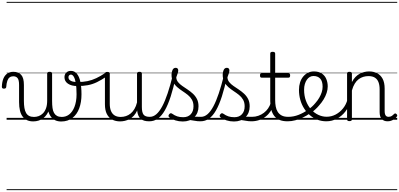

<svg xmlns="http://www.w3.org/2000/svg" viewBox="-71 -1287 4290 2064"><path d="M286 18Q248 18 220 5Q192 -8 172.5 -33.5Q153 -59 143.5 -98.5Q134 -138 134 -190V-374Q134 -427 118 -447Q102 -467 71 -467Q49 -467 33 -455.5Q17 -444 8 -418.5Q-1 -393 -4 -352Q-5 -343 -11 -338.5Q-17 -334 -29 -334Q-39 -334 -45 -338.5Q-51 -343 -51 -355Q-49 -408 -34 -443.5Q-19 -479 8.5 -497Q36 -515 72 -515Q100 -515 121 -507Q142 -499 157 -482Q172 -465 179 -438Q186 -411 186 -373V-202Q186 -159 191.5 -126.5Q197 -94 209.5 -72.5Q222 -51 243 -40.5Q264 -30 295 -30Q320 -30 345 -39Q370 -48 390.5 -68.5Q411 -89 423.5 -122.5Q436 -156 436 -205L459 -117Q450 -84 433 -58.5Q416 -33 393.5 -16Q371 1 343.5 9.5Q316 18 286 18ZM587 19Q550 19 522 5.5Q494 -8 475 -34Q456 -60 446 -100Q436 -140 436 -192V-496Q436 -506 442.5 -510.5Q449 -515 463 -515Q476 -515 482.5 -510.5Q489 -506 489 -496V-202Q489 -159 493.5 -126.5Q498 -94 510 -73Q522 -52 542 -41Q562 -30 593 -30Q615 -30 635 -36.5Q655 -43 672.5 -56.5Q690 -70 704.5 -90.5Q719 -111 729.5 -138Q740 -165 746 -199Q752 -233 752 -273Q752 -349 743.5 -395.5Q735 -442 721.5 -463.5Q708 -485 692 -485Q680 -485 675 -495Q670 -505 674.5 -515Q679 -525 692 -525Q729 -525 754.5 -495.5Q780 -466 792.5 -410Q805 -354 805 -273Q805 -231 799 -193.5Q793 -156 781 -123.5Q769 -91 751 -65Q733 -39 708.5 -20Q684 -1 653.5 9Q623 19 587 19ZM0 747H888V757H0ZM0 -20H888V0H0ZM0 -505H888V-500H0ZM0 -1267H888V-1257H0Z M760 -362Q697 -362 659.5 -387.5Q622 -413 622 -457Q622 -487 641 -506Q660 -525 691 -525Q704 -525 708.5 -515Q713 -505 709 -495Q705 -485 691 -485Q680 -485 672.5 -477.5Q665 -470 665 -457Q665 -439 677.5 -427Q690 -415 712 -410Q734 -405 762 -405Q822 -405 870 -415Q918 -425 963.5 -446.5Q1009 -468 1060 -502Q1068 -509 1075 -506Q1082 -503 1086 -496Q1090 -489 1088 -480.5Q1086 -472 1077 -466Q1019 -427 971.5 -404Q924 -381 874 -371.5Q824 -362 760 -362ZM888 747H926V757H888ZM888 -20H926V0H888ZM888 -505H926V-500H888ZM888 -1267H926V-1257H888Z M1220 18Q1172 18 1135 -1.5Q1098 -21 1077.5 -61.5Q1057 -102 1057 -166V-496Q1057 -505 1063 -509.5Q1069 -514 1082 -514Q1096 -514 1102.5 -509.5Q1109 -505 1109 -496V-171Q1109 -127 1121.5 -95.5Q1134 -64 1160 -47Q1186 -30 1227 -30Q1256 -30 1283 -39Q1310 -48 1333 -66.5Q1356 -85 1374 -115Q1392 -145 1402 -186V-496Q1402 -506 1408.5 -510.5Q1415 -515 1429 -515Q1442 -515 1448 -510.5Q1454 -506 1454 -496V-137Q1454 -78 1472.5 -54.5Q1491 -31 1538 -31Q1548 -31 1552.5 -23.5Q1557 -16 1556.5 -7Q1556 2 1550 9.5Q1544 17 1532 17Q1502 17 1480 10.5Q1458 4 1442.5 -9Q1427 -22 1418 -41.5Q1409 -61 1405 -87L1404 -100Q1389 -66 1367.5 -43Q1346 -20 1321.5 -7Q1297 6 1271 12Q1245 18 1220 18ZM925 747H1596V757H925ZM925 -20H1596V0H925ZM925 -505H1596V-500H925ZM925 -1267H1596V-1257H925Z M1534 17Q1521 17 1515.5 9.5Q1510 2 1511.5 -7Q1513 -16 1520.5 -23.5Q1528 -31 1540 -31Q1577 -31 1610 -59.5Q1643 -88 1673 -144Q1703 -200 1731 -283.5Q1759 -367 1786 -476Q1789 -487 1798 -488Q1807 -489 1815 -483.5Q1823 -478 1820 -467Q1794 -343 1764.5 -251.5Q1735 -160 1701 -100.5Q1667 -41 1626 -12Q1585 17 1534 17ZM1596 747V757ZM1596 -20V0ZM1596 -505V-500ZM1596 -1267V-1257Z M2083 17Q2050 17 2023.5 11.5Q1997 6 1972 3.5Q1947 1 1918 12L1939 -11Q1976 -25 2001.5 -29Q2027 -33 2047.5 -32Q2068 -31 2089 -31Q2098 -31 2102 -23.5Q2106 -16 2104.5 -7Q2103 2 2097.5 9.5Q2092 17 2083 17ZM1894 19Q1852 19 1814 7Q1776 -5 1747 -27Q1741 -33 1740.5 -41.5Q1740 -50 1748 -59Q1755 -68 1762.5 -69.5Q1770 -71 1779 -65Q1807 -45 1834.5 -36Q1862 -27 1899 -27Q1950 -27 1979.5 -58.5Q2009 -90 2009 -144Q2009 -186 1992 -215.5Q1975 -245 1948 -266.5Q1921 -288 1891 -307.5Q1861 -327 1834 -350.5Q1807 -374 1790 -406Q1773 -438 1773 -485Q1773 -511 1783.5 -534.5Q1794 -558 1818 -558Q1831 -558 1838 -550.5Q1845 -543 1845 -530Q1845 -519 1839.5 -499.5Q1834 -480 1824 -456Q1825 -427 1843 -404.5Q1861 -382 1888 -363.5Q1915 -345 1945 -325Q1975 -305 2002 -280.5Q2029 -256 2046 -223Q2063 -190 2063 -144Q2063 -71 2017 -26Q1971 19 1894 19ZM1596 747H2146V757H1596ZM1596 -20H2146V0H1596ZM1596 -505H2146V-500H1596ZM1596 -1267H2146V-1257H1596Z M2084 17Q2071 17 2065.5 9.5Q2060 2 2061.5 -7Q2063 -16 2070.5 -23.5Q2078 -31 2090 -31Q2127 -31 2160 -59.5Q2193 -88 2223 -144Q2253 -200 2281 -283.5Q2309 -367 2336 -476Q2339 -487 2348 -488Q2357 -489 2365 -483.5Q2373 -478 2370 -467Q2344 -343 2314.5 -251.5Q2285 -160 2251 -100.5Q2217 -41 2176 -12Q2135 17 2084 17ZM2146 747V757ZM2146 -20V0ZM2146 -505V-500ZM2146 -1267V-1257Z M2633 17Q2600 17 2573.5 11.5Q2547 6 2522 3.5Q2497 1 2468 12L2489 -11Q2526 -25 2551.5 -29Q2577 -33 2597.5 -32Q2618 -31 2639 -31Q2648 -31 2652 -23.5Q2656 -16 2654.5 -7Q2653 2 2647.5 9.5Q2642 17 2633 17ZM2444 19Q2402 19 2364 7Q2326 -5 2297 -27Q2291 -33 2290.5 -41.5Q2290 -50 2298 -59Q2305 -68 2312.5 -69.5Q2320 -71 2329 -65Q2357 -45 2384.5 -36Q2412 -27 2449 -27Q2500 -27 2529.5 -58.5Q2559 -90 2559 -144Q2559 -186 2542 -215.5Q2525 -245 2498 -266.5Q2471 -288 2441 -307.5Q2411 -327 2384 -350.5Q2357 -374 2340 -406Q2323 -438 2323 -485Q2323 -511 2333.5 -534.5Q2344 -558 2368 -558Q2381 -558 2388 -550.5Q2395 -543 2395 -530Q2395 -519 2389.5 -499.5Q2384 -480 2374 -456Q2375 -427 2393 -404.5Q2411 -382 2438 -363.5Q2465 -345 2495 -325Q2525 -305 2552 -280.5Q2579 -256 2596 -223Q2613 -190 2613 -144Q2613 -71 2567 -26Q2521 19 2444 19ZM2146 747H2696V757H2146ZM2146 -20H2696V0H2146ZM2146 -505H2696V-500H2146ZM2146 -1267H2696V-1257H2146Z M2631 17Q2620 17 2614.5 9.5Q2609 2 2609.5 -7Q2610 -16 2617 -23.5Q2624 -31 2637 -31Q2674 -31 2706.5 -42.5Q2739 -54 2765.5 -74Q2792 -94 2811 -121.5Q2830 -149 2840 -182Q2843 -193 2852.5 -192Q2862 -191 2868.5 -184Q2875 -177 2872 -167Q2860 -125 2838 -91.5Q2816 -58 2784.5 -33.5Q2753 -9 2714 4Q2675 17 2631 17ZM2696 747V757ZM2696 -20V0ZM2696 -505V-500ZM2696 -1267V-1257Z M3020 17Q2969 17 2933.5 2Q2898 -13 2876.5 -41.5Q2855 -70 2844.5 -110Q2834 -150 2834 -201V-452H2743Q2732 -452 2728 -458Q2724 -464 2724 -476Q2724 -489 2728 -494.5Q2732 -500 2743 -500H2834V-711Q2834 -721 2840.5 -725.5Q2847 -730 2860 -730Q2873 -730 2880 -725.5Q2887 -721 2887 -711V-500H3028Q3039 -500 3043.5 -494.5Q3048 -489 3048 -476Q3048 -464 3043.5 -458Q3039 -452 3028 -452H2887V-213Q2887 -175 2893 -142Q2899 -109 2914.5 -84.5Q2930 -60 2957 -45.5Q2984 -31 3027 -31Q3037 -31 3042 -23.5Q3047 -16 3046.5 -7Q3046 2 3039.5 9.5Q3033 17 3020 17ZM2696 747H3084V757H2696ZM2696 -20H3084V0H2696ZM2696 -505H3084V-500H2696ZM2696 -1267H3084V-1257H2696Z M3022 17Q3009 17 3003.5 9.5Q2998 2 2999.5 -7Q3001 -16 3008.5 -23.5Q3016 -31 3028 -31Q3084 -31 3138 -52Q3192 -73 3236 -105Q3244 -110 3250.5 -107Q3257 -104 3261.5 -96.5Q3266 -89 3266 -80.5Q3266 -72 3259 -67Q3225 -43 3185 -24Q3145 -5 3103.5 6Q3062 17 3022 17ZM3084 747V757ZM3084 -20V0ZM3084 -505V-500ZM3084 -1267V-1257Z M3239 -106Q3262 -122 3282.5 -140.5Q3303 -159 3320 -180Q3344 -207 3361 -236.5Q3378 -266 3387.5 -295.5Q3397 -325 3397 -355Q3397 -414 3371 -442Q3345 -470 3299 -470Q3289 -470 3283.5 -477.5Q3278 -485 3279 -494.5Q3280 -504 3286 -511.5Q3292 -519 3303 -519Q3356 -519 3389 -496.5Q3422 -474 3437 -437Q3452 -400 3452 -358Q3452 -324 3440.5 -288.5Q3429 -253 3408 -218.5Q3387 -184 3358 -152Q3339 -129 3315.5 -108Q3292 -87 3267 -69ZM3084 747H3528V757H3084ZM3084 -20H3528V0H3084ZM3084 -505H3528V-500H3084ZM3084 -1267H3528V-1257H3084Z M3437 17Q3387 17 3342 0Q3297 -17 3261 -48Q3225 -79 3198 -121.5Q3171 -164 3157 -214.5Q3143 -265 3143 -321Q3143 -364 3154.5 -400.5Q3166 -437 3188 -463.5Q3210 -490 3239 -504.5Q3268 -519 3303 -519Q3314 -519 3319 -511.5Q3324 -504 3323 -494.5Q3322 -485 3316 -477.5Q3310 -470 3299 -470Q3277 -470 3259 -459.5Q3241 -449 3227.5 -429.5Q3214 -410 3206 -383Q3198 -356 3198 -323Q3198 -257 3218 -203.5Q3238 -150 3272.5 -111.5Q3307 -73 3350.5 -52.5Q3394 -32 3440 -32Q3492 -32 3537.5 -56Q3583 -80 3616.5 -121.5Q3650 -163 3664 -216Q3666 -225 3675 -225.5Q3684 -226 3691 -220.5Q3698 -215 3695 -203Q3681 -139 3643 -89.5Q3605 -40 3551.5 -11.5Q3498 17 3437 17ZM3528 747V757ZM3528 -20V0ZM3528 -505V-500ZM3528 -1267V-1257Z M4095 17Q4075 17 4059 10.5Q4043 4 4032 -8Q4021 -20 4015.5 -38.5Q4010 -57 4010 -82V-326Q4010 -371 3998 -403Q3986 -435 3959.5 -452Q3933 -469 3890 -469Q3862 -469 3835 -461Q3808 -453 3784.5 -435.5Q3761 -418 3742.5 -388Q3724 -358 3712 -314V-4Q3712 6 3705.5 10.5Q3699 15 3685 15Q3672 15 3666 10.5Q3660 6 3660 -4V-496Q3660 -506 3666 -510.5Q3672 -515 3685 -515Q3699 -515 3705.5 -510.5Q3712 -506 3712 -496V-405Q3729 -437 3750 -459Q3771 -481 3795.5 -494Q3820 -507 3845.5 -513Q3871 -519 3897 -519Q3945 -519 3982.5 -500Q4020 -481 4042 -440.5Q4064 -400 4064 -334V-94Q4064 -74 4068 -60Q4072 -46 4081.5 -38.5Q4091 -31 4106 -31Q4116 -31 4126 -34Q4136 -37 4146 -44.5Q4156 -52 4166 -62Q4172 -68 4178.5 -67.5Q4185 -67 4192 -60Q4198 -54 4199 -47.5Q4200 -41 4195 -34Q4184 -19 4167.5 -7Q4151 5 4133 11Q4115 17 4095 17ZM3528 747H4199V757H3528ZM3528 -20H4199V0H3528ZM3528 -505H4199V-500H3528ZM3528 -1267H4199V-1257H3528Z"/></svg>

Font: Playwrite VN Guides
Style: Regular
Weight: 400
Designer: Veronika Burian, José Scaglione
Foundry: TypeTogether
Version: Version 1.003